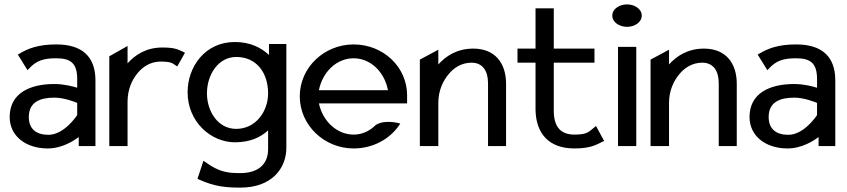

<svg xmlns="http://www.w3.org/2000/svg" viewBox="-20 -664 3852 873"><path d="M24 -132C24 -45 98 11 197 11C263 11 317 -25 338 -41V0H414V-298C414 -409 351 -462 236 -462C155 -462 107 -444 65 -418L61 -416L105 -345L110 -350C145 -389 178 -399 236 -399C303 -399 331 -375 331 -304V-265C316 -270 273 -282 227 -282C117 -282 24 -241 24 -132ZM111 -132C111 -201 164 -220 227 -220C272 -220 319 -201 331 -196V-141C324 -130 269 -51 200 -51C147 -51 111 -76 111 -132Z M477 0H560V-201C560 -257 580 -301 606 -332C629 -360 664 -384 710 -384C755 -384 763 -378 781 -365L786 -362L821 -424L816 -427C789 -439 776 -448 718 -448C645 -448 595 -415 560 -376V-455L477 -408Z M833 -245C833 -108 941 -17 1048 -17C1116 -17 1164 -39 1199 -71V15C1199 84 1152 123 1074 123C1021 123 978 121 911 71L905 67L878 149L882 151C958 186 1012 189 1074 189C1214 189 1282 103 1282 8V-464H1203V-414C1168 -447 1118 -473 1048 -473C911 -473 833 -359 833 -245ZM921 -239C921 -327 974 -405 1054 -405C1145 -405 1199 -335 1199 -239C1199 -159 1144 -78 1054 -78C970 -78 921 -159 921 -239Z M1343 -226C1343 -95 1454 11 1588 11C1676 11 1753 -32 1796 -96L1800 -102L1793 -104C1793 -104 1730 -121 1691 -97H1690C1662 -69 1628 -52 1588 -52C1513 -52 1448 -111 1430 -194H1831V-231C1831 -360 1722 -462 1588 -462C1454 -462 1343 -357 1343 -226ZM1430 -254C1447 -338 1511 -399 1588 -399C1664 -399 1728 -338 1744 -254Z M1889 0H1973V-196C1973 -252 1994 -296 2020 -327C2043 -355 2078 -379 2124 -379C2175 -379 2199 -341 2199 -286V0H2281V-283C2281 -378 2230 -443 2132 -443C2059 -443 2008 -410 1973 -371V-438L1889 -393Z M2333 -379H2415V-165C2417 -53 2479 11 2592 11C2662 11 2689 -4 2722 -21L2727 -23L2690 -91L2685 -87C2656 -64 2651 -52 2592 -52C2527 -52 2498 -90 2498 -160V-379H2683V-443H2498V-626H2415V-443H2333Z M2764 -593C2764 -563 2796 -542 2831 -542C2866 -542 2898 -563 2898 -593C2898 -623 2866 -644 2831 -644C2796 -644 2764 -623 2764 -593ZM2790 0H2873V-451H2790Z M2938 0H3022V-196C3022 -252 3043 -296 3069 -327C3092 -355 3127 -379 3173 -379C3224 -379 3248 -341 3248 -286V0H3330V-283C3330 -378 3279 -443 3181 -443C3108 -443 3057 -410 3022 -371V-438L2938 -393Z M3388 -132C3388 -45 3462 11 3561 11C3627 11 3681 -25 3702 -41V0H3778V-298C3778 -409 3715 -462 3600 -462C3519 -462 3471 -444 3429 -418L3425 -416L3469 -345L3474 -350C3509 -389 3542 -399 3600 -399C3667 -399 3695 -375 3695 -304V-265C3680 -270 3637 -282 3591 -282C3481 -282 3388 -241 3388 -132ZM3475 -132C3475 -201 3528 -220 3591 -220C3636 -220 3683 -201 3695 -196V-141C3688 -130 3633 -51 3564 -51C3511 -51 3475 -76 3475 -132Z"/></svg>

Font: Charger Sport
Style: DfBd
Weight: 400
Designer: Jasper
Foundry: Cannot Into Space Fonts
Version: Version 1.1